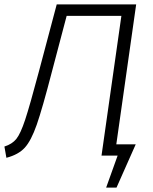

<svg xmlns="http://www.w3.org/2000/svg" viewBox="-26 -705 693 870"><path d="M501 -51H589L502 145H455L507 0H434L524 -633H276L210 -383Q166 -213 140.5 -140Q115 -67 86 -35.5Q57 -4 3 10L-6 -41Q29 -52 48 -75.5Q67 -99 88 -162.5Q109 -226 150 -380L231 -685H591Z"/></svg>

Font: Fira Sans Light
Style: Italic
Weight: 300
Italic angle: -8°
Designer: bBox Type GmbH & Carrois Corporate GbR & Edenspiekermann AG
Foundry: bBox Type GmbH & Carrois Corporate GbR & Edenspiekermann AG
Version: Version 4.301